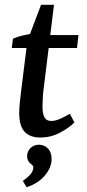

<svg xmlns="http://www.w3.org/2000/svg" viewBox="-20 -564 362 800"><path d="M148 9Q105 9 82.5 -15Q60 -39 60 -94Q60 -115 63 -140.5Q66 -166 68 -185L94 -393L151 -544H205L163 -204Q160 -183 158.5 -160Q157 -137 157 -121Q157 -89 165.5 -74.5Q174 -60 193 -60Q211 -60 231 -69Q251 -78 271 -90L290 -54Q269 -32 230.5 -11.5Q192 9 148 9ZM29 -364 34 -403Q52 -411 76 -416.5Q100 -422 126 -425L160 -418H307L301 -364ZM91 216 75 190Q91 179 104.5 165Q118 151 119 135Q119 128 116 125.5Q113 123 109 119Q102 114 97.5 106Q93 98 93 87Q93 67 107 53Q121 39 142 39Q164 39 179.5 54.5Q195 70 195 99Q195 133 167.5 166.5Q140 200 91 216Z"/></svg>

Font: Rasa Medium
Style: Italic
Weight: 500
Italic angle: -7.10001°
Designer: Anna Giedrys (Yrsa+Rasa design), David Brezina (Yrsa art-direction, Rasa art-direction, design)
Foundry: Rosetta Type Foundry
Version: Version 2.004